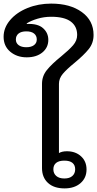

<svg xmlns="http://www.w3.org/2000/svg" viewBox="-115 -1035 539 1065"><path d="M118 -103V-570Q118 -613 145 -646.5Q172 -680 224 -722Q268 -758 290.5 -784Q313 -810 313 -841Q313 -889 277.5 -915.5Q242 -942 169 -942Q129 -942 92.5 -931Q56 -920 33 -905L34 -902Q94 -905 123.5 -879Q153 -853 153 -814Q153 -771 120 -744Q87 -717 33 -717Q-21 -717 -58 -748Q-95 -779 -95 -831Q-95 -881 -59 -923.5Q-23 -966 37.5 -990.5Q98 -1015 169 -1015Q274 -1015 339 -968Q404 -921 404 -841Q404 -796 377 -762.5Q350 -729 298 -686Q255 -651 233.5 -625.5Q212 -600 212 -570V-186Q229 -196 256 -196Q304 -196 334.5 -168Q365 -140 365 -95Q365 -48 331.5 -19Q298 10 243 10Q184 10 151 -20.5Q118 -51 118 -103ZM89 -816Q89 -837 74 -849Q59 -861 31 -861Q3 -861 -12 -849Q-27 -837 -27 -816Q-27 -796 -11.5 -784.5Q4 -773 31 -773Q58 -773 73.5 -784.5Q89 -796 89 -816ZM302 -96Q302 -119 287 -131.5Q272 -144 242 -144Q212 -144 196.5 -131.5Q181 -119 181 -96Q181 -73 197 -59Q213 -45 242 -45Q271 -45 286.5 -59Q302 -73 302 -96Z"/></svg>

Font: Kodchasan Medium
Style: Regular
Weight: 500
Designer: Katatrad Aksorn Co.,Ltd.
Foundry: Cadson Demak Co.,Ltd.
Version: Version 1.000; ttfautohint (v1.6)